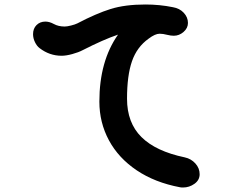

<svg xmlns="http://www.w3.org/2000/svg" viewBox="-20 -781 1040 854"><path d="M868 -6Q868 20 845 36.5Q822 53 794 53Q785 53 781 52Q669 31 588 -23.5Q507 -78 464.5 -157Q422 -236 422 -329Q422 -509 505 -627Q440 -605 348 -558Q329 -548 301.5 -540.5Q274 -533 254 -533Q200 -533 156 -567Q144 -576 135.5 -593.5Q127 -611 127 -629Q127 -654 142.5 -669.5Q158 -685 182 -685Q200 -685 220 -674Q240 -663 268 -663Q278 -663 296 -667.5Q314 -672 324 -677Q408 -721 472 -741Q536 -761 627 -761Q690 -761 749 -749Q779 -744 797.5 -724Q816 -704 816 -679Q816 -656 796.5 -639Q777 -622 753 -622Q740 -622 724 -626Q705 -631 690 -631Q670 -631 641 -609Q589 -572 567 -508.5Q545 -445 545 -342Q545 -235 609 -171.5Q673 -108 802 -81Q830 -75 849 -54Q868 -33 868 -6Z"/></svg>

Font: Tsukimi Rounded
Style: Bold
Weight: 700
Designer: Takashi Funayama
Foundry: Takashi Funayama
Version: Version 1.032; ttfautohint (v1.8.3)